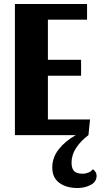

<svg xmlns="http://www.w3.org/2000/svg" viewBox="-20 -680 506 966"><path d="M466 204Q466 235 436 250.5Q406 266 370 266Q314 266 278.5 240Q243 214 243 163Q243 112 276 70.5Q309 29 361 0H55V-660H418V-581H221V-379H388V-299H221V-79H433L425 0Q387 28 363.5 63.5Q340 99 340 138Q340 168 353 181Q366 194 396 194Q411 194 425.5 188Q440 182 447 171Q466 185 466 204Z"/></svg>

Font: Sansita
Style: Bold
Weight: 700
Designer: Pablo Cosgaya
Foundry: Omnibus-Type
Version: Version 1.006